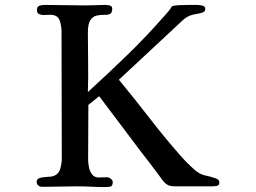

<svg xmlns="http://www.w3.org/2000/svg" viewBox="-20 -757 1040 780"><path d="M871 -14Q871 -4 861 -2Q851 0 843 0H694Q681 0 671 -2Q661 -4 650 -14Q641 -23 634 -33.5Q627 -44 619 -54Q603 -76 587 -96.5Q571 -117 554 -139L383 -366L339 -331Q339 -276 338.5 -219.5Q338 -163 338 -107Q338 -94 341.5 -77Q345 -60 354.5 -48Q364 -36 381 -36Q389 -36 397.5 -36.5Q406 -37 414 -37Q422 -37 430 -31Q438 -25 438 -17Q438 -1 428.5 1Q419 3 406 3Q378 3 349.5 1.5Q321 0 292 0Q257 0 222 1Q187 2 152 2Q142 2 135.5 -3.5Q129 -9 129 -19Q129 -31 143 -34.5Q157 -38 173.5 -38.5Q190 -39 198 -42Q219 -50 225 -72Q231 -94 231 -113Q231 -242 230.5 -370.5Q230 -499 230 -628Q230 -651 222.5 -673.5Q215 -696 186 -697Q179 -697 172 -696.5Q165 -696 157 -696Q147 -696 138.5 -700Q130 -704 130 -716Q130 -730 139.5 -733.5Q149 -737 161 -737Q203 -737 245 -736Q287 -735 329 -735Q349 -735 369 -736Q389 -737 409 -737Q417 -737 426.5 -734.5Q436 -732 436 -721Q436 -704 426 -700Q416 -696 401.5 -696.5Q387 -697 372 -693.5Q357 -690 347 -675Q337 -660 337 -624Q337 -564 338 -503.5Q339 -443 337 -383Q417 -456 495 -531.5Q573 -607 644 -688Q654 -699 663 -709.5Q672 -720 679 -732Q688 -735 707.5 -736Q727 -737 747.5 -737Q768 -737 780 -737Q788 -737 801 -734.5Q814 -732 814 -721Q814 -714 811 -711.5Q808 -709 803 -706Q790 -702 776.5 -700Q763 -698 750 -693Q740 -689 730.5 -681.5Q721 -674 713 -666L463 -433Q526 -357 586.5 -278.5Q647 -200 712 -126Q726 -110 741.5 -94.5Q757 -79 773 -65Q794 -48 812.5 -44.5Q831 -41 855 -33Q863 -30 867 -26.5Q871 -23 871 -14Z"/></svg>

Font: Kaisei Decol Medium
Style: Regular
Weight: 500
Designer: Font-Kai, 金井和夫
Foundry: KAZUO KANAI
Version: Version 5.003